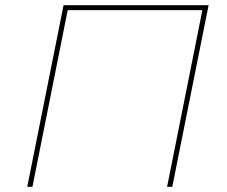

<svg xmlns="http://www.w3.org/2000/svg" viewBox="-20 -720 873 740"><path d="M225 -700H784L644 0H624L760 -681H241L105 0H85Z"/></svg>

Font: Argentum Sans Thin
Style: Italic
Weight: 100
Italic angle: -11°
Designer: Julieta Ulanovsky (font), Cristiano Sobral (main changes and remaster)
Foundry: Julieta Ulanovsky (font), Cristiano Sobral (main changes and remaster)
Version: Version 2.007;June 15, 2022;FontCreator 14.0.0.2814 64-bit; 